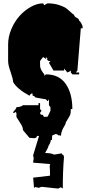

<svg xmlns="http://www.w3.org/2000/svg" viewBox="-20 -758 521 1130"><path d="M245.6 142.6Q283.2 142.6 297.9 151.9L344.2 144.5Q344.2 152.8 346.7 152.8L348.6 150.9Q356.9 154.8 356.4 169.9Q349.6 247.1 349.6 350.6Q344.2 350.6 338.4 343.8Q336.9 343.8 331.1 347.7Q325.2 351.6 319.8 351.6L228.5 341.8Q219.2 341.8 215.8 344.5Q212.4 347.2 208 347.2L188 342.8H185.5L180.2 349.6L175.3 287.6L274.4 275.9Q274.4 231.4 272 216.8H273.9V210L277.8 208L174.8 199.2L177.7 177.7Q177.7 177.7 178.7 171.9L177.7 169.9L174.8 156.7L217.3 17.1L300.8 18.1Q301.3 19.5 294.4 24.7Q287.6 29.8 287.6 33.2L285.6 65.4L278.8 67.4Q278.8 77.6 272 89.1Q265.1 100.6 262.7 108.4H263.7ZM294.9 -342.8 268.1 -388.2 276.9 -398.9Q263.2 -398.9 262.2 -401.4Q260.3 -407.7 252.9 -411.1H260.3L250.5 -422.4V-411.1L233.4 -422.4L215.8 -398.9V-376Q215.8 -363.8 218.3 -357.7Q220.7 -351.6 221.7 -348.6Q222.7 -345.7 226.1 -340.8Q229.5 -335.9 230.5 -334Q234.9 -326.7 241.2 -320.3V-311.5L250.5 -320.3Q327.6 -320.3 366.7 -264.4Q405.8 -208.5 405.8 -116.2H397Q397 -89.4 391.8 -79.1Q386.7 -68.8 379.2 -57.4Q371.6 -45.9 367.2 -37.6Q367.2 -29.3 360.4 -18.6Q338.9 14.6 338.9 42L329.6 35.6V42Q327.6 40 320.3 35.4Q313 30.8 309.3 30.8Q305.7 30.8 294.4 36.4Q283.2 42 276.9 42V30.8H250.5V42H241.2L233.4 30.8V42H197.3Q197.3 55.2 179.2 55.2L153.3 53.2L115.2 7.8Q115.2 -6.8 106 -22.7Q96.7 -38.6 86.9 -53.5Q77.1 -68.4 76.7 -69.3V-93.8L68.4 -100.1L66.4 -93.8H57.1Q57.1 -100.6 66.9 -109.9Q76.7 -119.1 76.7 -127.4Q101.6 -127.4 115.2 -138.7H206.5V-150.9H215.8V-116.2L224.6 -106L215.8 -93.8Q215.8 -82 230 -82H233.4Q233.4 -70.3 244.1 -70.3L260.3 -71.3L276.9 -106V-127.4L268.1 -138.7V-173.3L260.3 -162.1L250.5 -173.3L189 -184.1Q182.1 -193.8 171.9 -194.8V-207H162.6L153.3 -194.8Q81.1 -233.9 57.1 -275.4Q57.1 -293 42.5 -334Q27.8 -375 27.8 -398.9V-497.1Q27.8 -542 46.9 -586.9Q65.9 -631.8 95.5 -664.6Q125 -697.3 161.9 -717.8Q198.7 -738.3 233.4 -738.3L241.2 -727.5Q257.3 -738.3 260.3 -738.3Q298.3 -738.3 329.3 -727.8Q360.4 -717.3 375.2 -704.8Q390.1 -692.4 401.4 -681.9Q412.6 -671.4 416 -671.4Q416 -661.1 430.9 -653.6Q445.8 -646 445.8 -636.7Q452.6 -632.3 459.5 -618.9Q466.3 -605.5 466.3 -600.3Q466.3 -595.2 465.8 -591.3H455.6L435.5 -342.8L426.3 -331.5H445.8V-320.3H405.8L397 -331.5V-342.8Q388.2 -335 376.5 -331.5L357.4 -354.5V-342.8Z"/></svg>

Font: Butcherman
Style: Regular
Weight: 400
Version: Version 001.004